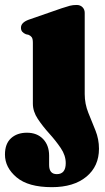

<svg xmlns="http://www.w3.org/2000/svg" viewBox="-60 -516 425 774"><path d="M281.5 -137Q281.5 -97.5 296 -61.5Q310.5 -25.5 324.8 9.8Q339 45 339 83.5Q339 154.5 288 196.5Q237 238.5 149 238.5Q54 238.5 7 199Q-40 159.5 -40 107Q-40 63.5 -15.5 41.2Q9 19 48.5 19Q89.5 19 113.8 44.5Q138 70 138 111.5V149Q138 186 169 186Q205 186 205 141.5Q205 110.5 185 81Q165 51.5 138.8 22.5Q112.5 -6.5 92.5 -36.5Q72.5 -66.5 72.5 -98.5V-343.5Q72.5 -359.5 68 -365.8Q63.5 -372 55.5 -375.5L44.5 -378Q35 -382 29.8 -388Q24.5 -394 24.5 -404.5Q24.5 -425 55.5 -436.5L188 -482.5Q209 -489.5 221.5 -492.8Q234 -496 249 -496Q263.5 -496 272.5 -487Q281.5 -478 281.5 -464Z"/></svg>

Font: Fraunces 9pt S000 Black
Style: Regular
Weight: 900
Version: Version 1.000; ttfautohint (v1.8.3)